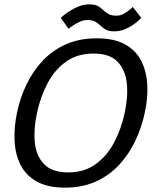

<svg xmlns="http://www.w3.org/2000/svg" viewBox="-20 -852 707 882"><path d="M279 10Q199 10 149 -18Q99 -46 74.5 -94.5Q50 -143 47 -205Q44 -267 58 -334Q72 -402 101.5 -463.5Q131 -525 176 -573Q221 -621 283 -648.5Q345 -676 425 -676Q504 -676 554 -648.5Q604 -621 628.5 -573Q653 -525 656.5 -463.5Q660 -402 645 -334Q631 -267 601.5 -205Q572 -143 527 -94.5Q482 -46 420 -18Q358 10 279 10ZM293 -60Q367 -60 419.5 -98Q472 -136 504.5 -198Q537 -260 553 -334Q569 -408 562.5 -469.5Q556 -531 520 -568.5Q484 -606 410 -606Q335 -606 283 -568.5Q231 -531 198.5 -469.5Q166 -408 150 -334Q134 -260 140 -198Q146 -136 182.5 -98Q219 -60 293 -60ZM259 -770Q259 -770 270 -779.5Q281 -789 299.5 -801Q318 -813 341.5 -822.5Q365 -832 390 -832Q416 -832 430 -824Q444 -816 454 -806Q464 -796 477.5 -788Q491 -780 516 -780Q534 -780 551 -790Q568 -800 579 -810Q590 -820 590 -820L629 -770Q629 -770 619.5 -760.5Q610 -751 593 -739Q576 -727 553.5 -717.5Q531 -708 505 -708Q480 -708 466 -716Q452 -724 442 -734Q432 -744 418.5 -752Q405 -760 381 -760Q362 -760 342 -750Q322 -740 308.5 -730Q295 -720 295 -720Z"/></svg>

Font: Epunda Sans
Style: Italic
Weight: 400
Italic angle: -12.0243°
Designer: Simon Atzbach
Foundry: typofactur
Version: Version 2.204; ttfautohint (v1.8.4.7-5d5b)